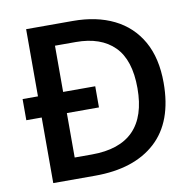

<svg xmlns="http://www.w3.org/2000/svg" viewBox="-80 -795 892 877"><g transform="rotate(-10 366.5 -357.0)"><path d="M313.5 -713.9Q423.8 -713.9 504.4 -674.1Q585 -634.3 629.2 -556.4Q673.3 -478.5 673.3 -363.8Q673.3 -183.1 573 -91.6Q472.7 0 291.5 0H97.2V-304.2H25.9V-402.3H97.2V-713.9ZM310.5 -616.7H213.9V-402.3H362.8V-304.2H213.9V-98.1H293.5Q551.3 -98.1 551.3 -360.4Q551.3 -491.7 488.8 -554.2Q426.3 -616.7 310.5 -616.7Z"/></g></svg>

Font: Open Sans SemiBold
Style: Regular
Weight: 600
Designer: Monotype Design Team
Foundry: Monotype Imaging Inc.
Version: Version 3.003; ttfautohint (v1.8.4)